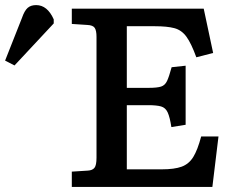

<svg xmlns="http://www.w3.org/2000/svg" viewBox="-216 -734 934 754"><path d="M66 0V-60L129 -64Q147 -65 155 -75Q163 -85 163 -115V-589Q163 -614 156 -624.5Q149 -635 127 -636L66 -640V-700H584L621 -526L555 -509Q535 -564 516 -590Q497 -616 468.5 -623.5Q440 -631 392 -631H282V-389H368Q401 -389 416.5 -394Q432 -399 440 -416Q448 -433 458 -470L513 -476V-244L457 -235Q451 -274 442.5 -292.5Q434 -311 416.5 -316Q399 -321 366 -321H282V-69H419Q469 -69 497.5 -79.5Q526 -90 543 -117.5Q560 -145 574 -198H642L618 0ZM-159 -477 -196 -496 -130 -663Q-120 -692 -107.5 -703Q-95 -714 -74 -714Q-30 -714 -5 -658V-642Z"/></svg>

Font: Literata 7pt Medium
Style: Regular
Weight: 500
Designer: Latin by Veronika Burian and Jose Scaglione. Greek by Irene Vlachou. Cyrillic by Vera Evstafieva.
Foundry: TypeTogether
Version: Version 3.002